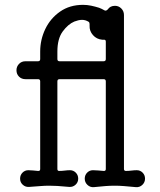

<svg xmlns="http://www.w3.org/2000/svg" viewBox="-20 -755 659 793"><path d="M545 -52Q559 -52 569 -42Q579 -32 579 -17Q579 -2 568 8.5Q557 19 542 18Q511 15 491.5 13.5Q472 12 455 12Q434 12 415.5 13.5Q397 15 367 18Q352 19 341 8.5Q330 -2 330 -17Q330 -32 340 -42Q350 -52 364 -52Q373 -52 385 -51Q397 -50 408 -49H410Q417 -49 417 -57V-419Q417 -428 408 -428H226Q217 -428 217 -419V-57Q217 -49 224 -49Q236 -49 247.5 -50.5Q259 -52 269 -52Q283 -52 293 -42Q303 -32 303 -17Q303 -2 292 8Q281 18 266 17Q234 14 216.5 13Q199 12 183 12Q165 12 147.5 13.5Q130 15 100 17Q85 18 74 8Q63 -2 63 -17Q63 -32 73 -42Q83 -52 97 -52Q105 -52 116 -51Q127 -50 137 -49H139Q146 -49 146 -57V-419Q146 -428 137 -428H85Q69 -428 58.5 -438.5Q48 -449 48 -465Q48 -480 58.5 -491Q69 -502 85 -502H137Q146 -502 146 -511V-542Q146 -591 167 -635Q188 -679 228 -707Q268 -735 323 -735Q340 -735 356.5 -731.5Q373 -728 389 -723Q400 -719 412 -712Q414 -711 416 -711Q420 -711 425 -716Q435 -731 455 -731Q470 -731 481 -720Q492 -709 492 -693V-57Q492 -49 500 -49Q511 -49 523 -50.5Q535 -52 545 -52ZM217 -542V-511Q217 -502 226 -502H408Q417 -502 417 -511V-583Q417 -591 410 -591H402Q379 -593 364 -610Q349 -627 350 -649V-656Q350 -662 346 -665Q333 -673 319 -673Q311 -673 303 -671Q295 -669 287 -666Q261 -655 239 -625Q217 -595 217 -542Z"/></svg>

Font: Kiwi Maru
Style: Regular
Weight: 400
Designer: Hiroki-Chan
Version: Version 1.100